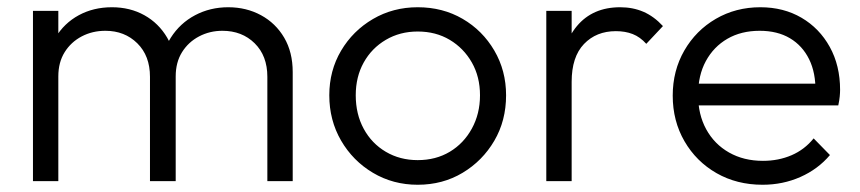

<svg xmlns="http://www.w3.org/2000/svg" viewBox="-20 -500 2375 530"><path d="M71 0V-470H141V0ZM394 0V-288Q394 -346 359 -380.5Q324 -415 271 -415Q235 -415 205.5 -399.5Q176 -384 158.5 -356Q141 -328 141 -289L109 -302Q109 -356 133 -396Q157 -436 197.5 -458Q238 -480 289 -480Q339 -480 378.5 -458Q418 -436 441.5 -396Q465 -356 465 -301V0ZM718 0V-288Q718 -346 683 -380.5Q648 -415 594 -415Q559 -415 529.5 -399.5Q500 -384 482.5 -356Q465 -328 465 -289L423 -302Q426 -356 451.5 -396Q477 -436 518.5 -458Q560 -480 610 -480Q660 -480 700.5 -458Q741 -436 764.5 -396Q788 -356 788 -301V0Z M1133 10Q1065 10 1009.5 -23Q954 -56 921.5 -112Q889 -168 889 -237Q889 -305 921.5 -360Q954 -415 1009.5 -447.5Q1065 -480 1133 -480Q1202 -480 1257 -448Q1312 -416 1344.5 -360.5Q1377 -305 1377 -237Q1377 -167 1344.5 -111.5Q1312 -56 1257 -23Q1202 10 1133 10ZM1133 -58Q1183 -58 1221.5 -81Q1260 -104 1282.5 -145Q1305 -186 1305 -237Q1305 -288 1282.5 -327.5Q1260 -367 1221.5 -390Q1183 -413 1133 -413Q1084 -413 1045 -390Q1006 -367 984 -327.5Q962 -288 962 -237Q962 -185 984 -144.5Q1006 -104 1045 -81Q1084 -58 1133 -58Z M1488 0V-470H1558V0ZM1558 -274 1529 -287Q1529 -376 1572.5 -428Q1616 -480 1692 -480Q1727 -480 1756 -467.5Q1785 -455 1810 -428L1764 -379Q1747 -398 1726.5 -406Q1706 -414 1680 -414Q1626 -414 1592 -378.5Q1558 -343 1558 -274Z M2085 10Q2014 10 1958 -22Q1902 -54 1869.5 -110Q1837 -166 1837 -236Q1837 -305 1869 -360.5Q1901 -416 1956 -448Q2011 -480 2079 -480Q2143 -480 2192.5 -451Q2242 -422 2270.5 -370.5Q2299 -319 2299 -252Q2299 -244 2298 -233.5Q2297 -223 2294 -209H1887V-269H2256L2231 -247Q2232 -299 2213.5 -336.5Q2195 -374 2160.5 -394.5Q2126 -415 2077 -415Q2026 -415 1988 -393Q1950 -371 1928.5 -331.5Q1907 -292 1907 -238Q1907 -184 1929.5 -143Q1952 -102 1992.5 -79Q2033 -56 2086 -56Q2129 -56 2165 -71.5Q2201 -87 2226 -118L2271 -72Q2238 -33 2189.5 -11.5Q2141 10 2085 10Z"/></svg>

Font: Outfit Thin Light
Style: Regular
Weight: 300
Version: Version 1.100;gftools[0.9.27]